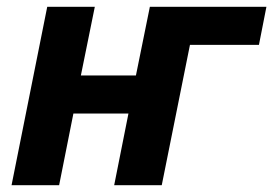

<svg xmlns="http://www.w3.org/2000/svg" viewBox="-20 -545 804 565"><path d="M14 0 119 -525H259L218 -323H380L421 -525H764L742 -413H539L456 0H316L358 -211H196L154 0Z"/></svg>

Font: IBM Plex Sans
Style: Bold Italic
Weight: 700
Italic angle: -11.31°
Designer: Mike Abbink, Paul van der Laan, Pieter van Rosmalen
Foundry: Bold Monday
Version: Version 3.201